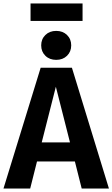

<svg xmlns="http://www.w3.org/2000/svg" viewBox="-29 -1080 644 1100"><path d="M444 -960H146V-1060H444ZM231 -879.5Q255 -903 293 -903Q331 -903 355 -879.5Q379 -856 379 -820Q379 -784 355 -760.5Q331 -737 293 -737Q255 -737 231 -760.5Q207 -784 207 -820Q207 -856 231 -879.5ZM439 0 400 -155H183L144 0H-9L204 -692H383L595 0ZM210 -264H372L291 -583Z"/></svg>

Font: Fira Sans SemiBold
Style: Regular
Weight: 600
Designer: bBox Type GmbH & Carrois Corporate GbR & Edenspiekermann AG
Foundry: bBox Type GmbH & Carrois Corporate GbR & Edenspiekermann AG
Version: Version 4.301;PS 004.301;hotconv 1.0.88;makeotf.lib2.5.64775